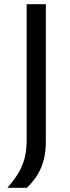

<svg xmlns="http://www.w3.org/2000/svg" viewBox="-20 -733 331 911"><path d="M15 158Q44 125.5 64.5 92.5Q85 59.5 95.8 21Q106.5 -17.5 106.5 -68V-273.5V-474.5Q106.5 -542 106.5 -597.8Q106.5 -653.5 106.5 -713H197.5Q197.5 -653.5 197.5 -597.8Q197.5 -542 197.5 -474.5V-296Q197.5 -233.5 197.5 -174.5Q197.5 -115.5 197.5 -59.5Q197.5 -19 190.2 13.8Q183 46.5 170.5 72.8Q158 99 141.8 119.8Q125.5 140.5 108 158Z"/></svg>

Font: Commissioner Thin
Style: Regular
Weight: 400
Version: Version 1.000